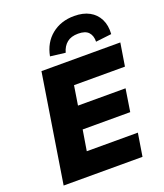

<svg xmlns="http://www.w3.org/2000/svg" viewBox="-169 -1065 1003 1176"><g transform="rotate(-20 333.0 -477.0)"><path d="M40 0 152 -705H666L642 -556H310L290 -430H600L577 -283H267L245 -149H578L554 0ZM330 -760 232 -772Q248 -857 308 -905.5Q368 -954 455 -954Q513 -954 553.5 -932Q594 -910 614.5 -869Q635 -828 631 -772L528 -760Q529 -799 508.5 -821.5Q488 -844 441 -844Q395 -844 368 -822Q341 -800 330 -760Z"/></g></svg>

Font: Nunito Sans 8pt Black
Style: Italic
Weight: 900
Italic angle: -9°
Version: Version 3.101;gftools[0.9.27]